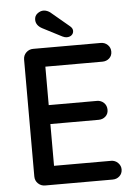

<svg xmlns="http://www.w3.org/2000/svg" viewBox="-59 -935 690 980"><g transform="rotate(-5 285.5 -445.0)"><path d="M132 -700H478Q499 -700 513.5 -686Q528 -672 528 -651Q528 -630 513.5 -617Q499 -604 478 -604H176L186 -621V-397L177 -407H433Q454 -407 468.5 -393Q483 -379 483 -357Q483 -336 468.5 -323Q454 -310 433 -310H179L186 -319V-88L179 -96H478Q499 -96 513.5 -81.5Q528 -67 528 -48Q528 -27 513.5 -13.5Q499 0 478 0H132Q111 0 96 -14.5Q81 -29 81 -51V-649Q81 -671 96 -685.5Q111 -700 132 -700ZM308 -744Q303 -744 297.5 -745.5Q292 -747 286 -750L187 -801Q155 -818 155 -847Q155 -867 170 -878.5Q185 -890 201 -890Q213 -890 224 -884.5Q235 -879 243 -871L330 -798Q337 -792 340 -786Q343 -780 343 -774Q343 -761 333.5 -752.5Q324 -744 308 -744Z"/></g></svg>

Font: Quicksand SemiBold
Style: Regular
Weight: 600
Designer: Andrew Paglinawan
Foundry: Andrew Paglinawan
Version: Version 3.004